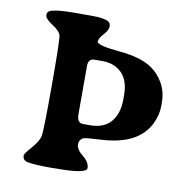

<svg xmlns="http://www.w3.org/2000/svg" viewBox="-77 -748 822 825"><g transform="rotate(10 334.5 -335.5)"><path d="M274.9 -456.1V-245.1Q274.9 -207.5 301.8 -207.5H331.5Q393.1 -207.5 423.3 -243.9Q453.6 -280.3 453.6 -340.3V-360.4Q453.6 -423.8 421.4 -456.1Q389.2 -488.3 337.4 -488.3H302.2Q274.9 -488.3 274.9 -456.1ZM73.7 -31.2Q73.7 -37.6 101.8 -69.6Q129.9 -101.6 135.3 -124.8Q140.6 -147.9 140.6 -347.2Q140.6 -546.4 135.7 -564.9Q130.9 -583.5 97.9 -604.5Q64.9 -625.5 64.9 -641.6Q64.9 -657.7 81.1 -662.6Q112.8 -671.9 180.7 -671.9H261.7Q312.5 -671.9 332 -660.2Q341.3 -654.8 341.3 -639.4Q341.3 -624 321.8 -602.5Q302.2 -581.1 302.2 -567.9Q302.2 -550.8 398.2 -542.2Q494.1 -533.7 543.5 -500.5Q577.1 -478 598.1 -440.7Q619.1 -403.3 619.1 -356V-342.3Q619.1 -303.7 600.6 -264.6Q552.2 -164.1 394 -154.8Q321.8 -150.9 314.9 -147.9Q295.4 -139.2 295.4 -117.4Q295.4 -95.7 324.5 -72.5Q353.5 -49.3 353.5 -24.2Q353.5 1 224.1 1L196.8 1.5Q122.1 1.5 94.2 -4.9Q73.7 -9.8 73.7 -31.2Z"/></g></svg>

Font: Averia Serif Libre
Style: Bold
Weight: 700
Version: Version 1.002